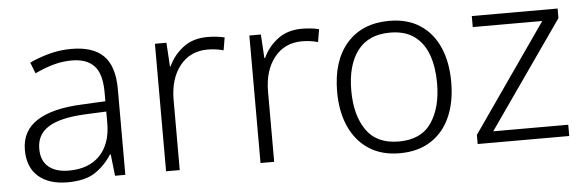

<svg xmlns="http://www.w3.org/2000/svg" viewBox="-41 -665 2430 798"><g transform="rotate(-5 1173.5 -266.0)"><path d="M276 -541Q366 -541 410 -497Q454 -453 454 -358V0H411L401 -90H398Q369 -45 327.5 -17.5Q286 10 212 10Q135 10 91 -28.5Q47 -67 47 -139Q47 -219 112 -260.5Q177 -302 301 -307L398 -312V-349Q398 -427 366.5 -460Q335 -493 274 -493Q233 -493 195 -482Q157 -471 119 -453L101 -499Q139 -517 183.5 -529Q228 -541 276 -541ZM308 -265Q206 -260 156.5 -229.5Q107 -199 107 -139Q107 -89 137.5 -63.5Q168 -38 222 -38Q305 -38 351 -85.5Q397 -133 398 -217V-269Z M843 -541Q882 -541 915 -533L906 -480Q874 -489 840 -489Q767 -489 724 -435Q681 -381 681 -292V0H624V-532H672L678 -433H681Q701 -478 742 -509.5Q783 -541 843 -541Z M1237 -541Q1276 -541 1309 -533L1300 -480Q1268 -489 1234 -489Q1161 -489 1118 -435Q1075 -381 1075 -292V0H1018V-532H1066L1072 -433H1075Q1095 -478 1136 -509.5Q1177 -541 1237 -541Z M1837 -267Q1837 -183 1809.5 -121Q1782 -59 1728.5 -24.5Q1675 10 1598 10Q1524 10 1471 -24Q1418 -58 1389.5 -120.5Q1361 -183 1361 -267Q1361 -396 1425 -469Q1489 -542 1602 -542Q1678 -542 1730.5 -507.5Q1783 -473 1810 -411Q1837 -349 1837 -267ZM1420 -267Q1420 -164 1463.5 -101.5Q1507 -39 1599 -39Q1692 -39 1735 -102Q1778 -165 1778 -267Q1778 -333 1760 -384Q1742 -435 1703 -464Q1664 -493 1601 -493Q1511 -493 1465.5 -433Q1420 -373 1420 -267Z M2306 0H1924V-38L2236 -486H1946V-532H2304V-492L1993 -47H2306Z"/></g></svg>

Font: Noto Sans Tamil Light
Style: Regular
Weight: 300
Designer: Jelle Bosma - Monotype Design Team
Foundry: Monotype Imaging Inc.
Version: Version 2.004; ttfautohint (v1.8.4.7-5d5b)